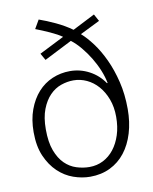

<svg xmlns="http://www.w3.org/2000/svg" viewBox="-81 -761 662 830"><g transform="rotate(-10 250.0 -346.0)"><path d="M240 -457Q285 -457 324.5 -436Q364 -415 389 -378H392Q387 -405 375 -434.5Q363 -464 346 -492Q329 -520 308.5 -544.5Q288 -569 267 -585L145 -523L128 -553L237 -608Q217 -622 185 -636.5Q153 -651 124 -662L146 -700Q178 -689 216.5 -671Q255 -653 287 -630L385 -680L402 -649L315 -606Q339 -585 364 -551.5Q389 -518 410 -473Q431 -428 444.5 -372.5Q458 -317 458 -252Q458 -195 443.5 -147Q429 -99 402 -64.5Q375 -30 336 -11Q297 8 248 8Q212 8 175 -5Q138 -18 108 -46.5Q78 -75 59 -118.5Q40 -162 40 -224Q40 -279 56 -322.5Q72 -366 99 -396Q126 -426 162.5 -441.5Q199 -457 240 -457ZM248 -415Q221 -415 193.5 -405.5Q166 -396 144 -373.5Q122 -351 108 -315Q94 -279 94 -227Q94 -170 108 -133Q122 -96 144.5 -74Q167 -52 195.5 -43Q224 -34 252 -34Q285 -34 312.5 -48Q340 -62 360 -87.5Q380 -113 391.5 -148.5Q403 -184 403 -228Q403 -271 390 -305.5Q377 -340 355.5 -364.5Q334 -389 306 -402Q278 -415 248 -415Z"/></g></svg>

Font: Mukta Mahee ExtraLight
Style: Regular
Weight: 275
Designer: Shuchita Grover, Noopur Datye, Girish Dalvi, Yashodeep Gholap
Foundry: Ek Type
Version: Version 2.538;PS 1.000;hotconv 16.6.51;makeotf.lib2.5.65220;